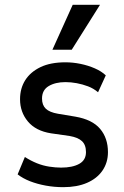

<svg xmlns="http://www.w3.org/2000/svg" viewBox="-20 -766 514 795"><path d="M242 9Q205 9 169.5 2.5Q134 -4 104.5 -15.5Q75 -27 53 -44L83 -116Q108 -100 133 -90Q158 -80 184 -76Q210 -72 233 -72Q280 -72 308 -87.5Q336 -103 336 -136Q336 -166 319.5 -181.5Q303 -197 268 -203L191 -214Q128 -224 95.5 -263Q63 -302 63 -355Q63 -400 84.5 -434Q106 -468 147.5 -488Q189 -508 251 -508Q282 -508 313.5 -501.5Q345 -495 372.5 -483Q400 -471 418 -454L386 -384Q367 -400 344.5 -408.5Q322 -417 298 -421.5Q274 -426 251 -426Q209 -426 181.5 -409.5Q154 -393 154 -358Q154 -331 169.5 -316Q185 -301 220 -295L292 -283Q362 -271 394.5 -232.5Q427 -194 427 -136Q427 -93 404.5 -60Q382 -27 340.5 -9Q299 9 242 9ZM197 -560 281 -746H394L277 -560Z"/></svg>

Font: Nunito Sans 7pt Condensed SemiBold
Style: Regular
Weight: 600
Width: 3
Designer: Vernon Adams
Foundry: Vernon Adams
Version: Version 3.101;gftools[0.9.27]